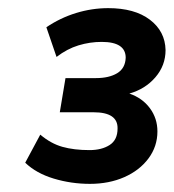

<svg xmlns="http://www.w3.org/2000/svg" viewBox="-20 -729 427 472"><path d="M201 -277Q155 -277 112 -290Q69 -303 42 -329L79 -398Q105 -376 133.5 -368Q162 -360 200 -360Q230 -360 249.5 -372.5Q269 -385 269 -413Q270 -453 210 -453H127L141 -537H216Q248 -537 268 -549Q288 -561 289 -587Q289 -626 230 -626Q201 -626 173 -617.5Q145 -609 119 -589L94 -662Q128 -685 167 -697Q206 -709 246 -709Q311 -709 348.5 -680.5Q386 -652 387 -606Q387 -568 362 -539Q337 -510 298 -499Q330 -488 348.5 -463Q367 -438 367 -406Q367 -369 345 -339.5Q323 -310 285.5 -293.5Q248 -277 201 -277Z"/></svg>

Font: Nunito Sans
Style: Bold Italic
Weight: 700
Italic angle: -9°
Designer: Vernon Adams
Foundry: Vernon Adams
Version: Version 3.006; ttfautohint (v1.8.3)